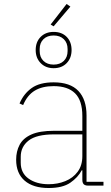

<svg xmlns="http://www.w3.org/2000/svg" viewBox="-20 -931 559 963"><path d="M499 0H422Q412 0 405.5 -3Q399 -6 396 -12.5Q393 -19 393 -29V-87L403 -77H390Q371 -41 332.5 -14.5Q294 12 224 12Q146 12 103.5 -25Q61 -62 61 -130Q61 -172 78.5 -205Q96 -238 137.5 -256.5Q179 -275 251 -275H393V-349Q393 -427 356.5 -463Q320 -499 249 -499Q192 -499 154.5 -476.5Q117 -454 96 -404L78 -412Q99 -461 139 -489.5Q179 -518 249 -518Q332 -518 373 -475Q414 -432 414 -352V-19H499ZM393 -257H252Q163 -257 123.5 -226Q84 -195 84 -145V-115Q84 -63 123.5 -35Q163 -7 224 -7Q269 -7 307.5 -22.5Q346 -38 369.5 -69.5Q393 -101 393 -148ZM333 -898 249 -799 234 -808 314 -911ZM249 -589Q209 -589 184 -614.5Q159 -640 159 -680Q159 -721 184 -746Q209 -771 249 -771Q290 -771 314.5 -746Q339 -721 339 -680Q339 -640 314.5 -614.5Q290 -589 249 -589ZM249 -607Q281 -607 300 -625.5Q319 -644 319 -675V-685Q319 -716 300 -734.5Q281 -753 249 -753Q217 -753 198 -734.5Q179 -716 179 -685V-675Q179 -644 198 -625.5Q217 -607 249 -607Z"/></svg>

Font: IBM Plex Sans Thin
Style: Regular
Weight: 250
Designer: Mike Abbink, Paul van der Laan, Pieter van Rosmalen
Foundry: Bold Monday
Version: Version 3.201